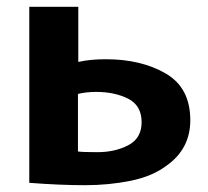

<svg xmlns="http://www.w3.org/2000/svg" viewBox="-20 -511 612 564"><path d="M210 -329Q244 -337 291 -337Q395 -337 467 -295Q539 -253 539 -158Q539 -74 470 -25Q428 7 364 20Q300 33 230 33Q155 33 66 26V-491H210ZM209 -66Q223 -64 266 -64Q318 -64 357 -84.5Q396 -105 396 -152Q396 -201 356.5 -221Q317 -241 263 -241Q232 -241 209 -235Z"/></svg>

Font: LINE Seed Sans KR Bold
Style: Regular
Weight: 700
Designer: LINE BX Design & Sandoll Inc & Dalton Maag Ltd
Foundry: Sandoll Inc.
Version: Version 1.000